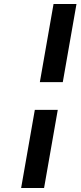

<svg xmlns="http://www.w3.org/2000/svg" viewBox="-20 -821 400 954"><path d="M246 -801H360L292 -413H178ZM199 113H85L153 -275H267Z"/></svg>

Font: Fz Poppins Med
Style: Italic
Weight: 500
Italic angle: -10°
Designer: Ninad Kale (Devanagari), Jonny Pinhorn (Latin)
Foundry: Indian Type Foundry
Version: Vit hóa bi Vntype.Com & FontZin.Com